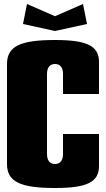

<svg xmlns="http://www.w3.org/2000/svg" viewBox="-20 -930 530 960"><path d="M95 -810 255 -775 415 -810 395 -910 255 -849 115 -910ZM475 -460V-620C475 -700 416 -730 255 -730C80 -730 15 -698 15 -610V-110C15 -22 80 10 255 10C416 10 475 -20 475 -100V-260H295V-160C295 -128 281 -110 255 -110C229 -110 215 -128 215 -160V-560C215 -592 229 -610 255 -610C281 -610 295 -592 295 -560V-460Z"/></svg>

Font: MikodacsPCS
Style: Regular
Weight: 900
Designer: gluk (gluksza@wp.pl)
Foundry: gluk (gluksza@wp.pl)
Version: Version 0.27